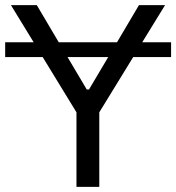

<svg xmlns="http://www.w3.org/2000/svg" viewBox="-25 -727 686 747"><path d="M640.6 -504.9H493.2L361.3 -290V0H272.5V-290L141.1 -504.9H-4.9V-562.5H106L17.6 -707H118.2L203.6 -562.5H430.2L515.6 -707H617.2L528.3 -562.5H640.6ZM312.5 -378.9H321.3L396 -504.9H237.8Z"/></svg>

Font: Pretendard
Style: Regular
Weight: 400
Designer: Base glyphs from Inter by Rasmus Andersson; Hangeul glyphs from Noto Sans CJK(Source Han Sans) by Jang Soo-young and Kan
Foundry: Kil Hyung-jin
Version: Version 1.309